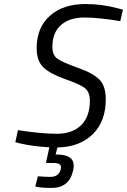

<svg xmlns="http://www.w3.org/2000/svg" viewBox="-20 -722 630 953"><path d="M261 45Q346 45 346 100Q346 111 343 124Q324 211 235 211Q192 211 166 206L155 204L168 153Q205 156 230 156Q271 156 281 120Q286 101 276.5 94Q267 87 247 87H208L225 9Q145 5 80 -10L56 -16L69 -76Q185 -58 262 -58Q339 -58 382.5 -100.5Q426 -143 426 -222Q426 -263 404 -282.5Q382 -302 307 -328Q232 -354 197 -386Q162 -418 162 -483Q162 -585 227.5 -643.5Q293 -702 404 -702Q486 -702 564 -681L590 -674L577 -617Q471 -635 398 -635Q325 -635 282.5 -597.5Q240 -560 240 -489Q240 -449 264.5 -431Q289 -413 366.5 -385.5Q444 -358 474.5 -326Q505 -294 505 -229Q505 -119 440 -55.5Q375 8 265 10L256 45Z"/></svg>

Font: Titillium Web
Style: Italic
Weight: 400
Italic angle: -13°
Version: Version 1.002;PS 57.000;hotconv 1.0.70;makeotf.lib2.5.55311